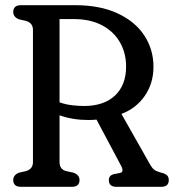

<svg xmlns="http://www.w3.org/2000/svg" viewBox="-20 -720 677 740"><path d="M571.5 -462.5Q571.5 -399 538 -350.5Q504.5 -302 448 -281L559 -85Q566.5 -72 574.2 -66Q582 -60 598 -55.5Q617 -51 623.8 -44.2Q630.5 -37.5 630.5 -26Q630.5 0 601 0H428.5Q399.5 0 399.5 -26Q399.5 -43 417 -48.5L443 -53.5Q459 -57.5 447 -80.5L352 -259Q337 -257.5 319.5 -257.5Q261 -257.5 209.5 -275.5V-95Q209.5 -68.5 233.5 -61L263 -54.5Q286.5 -46 286.5 -26Q286.5 0 256.5 0H61Q31 0 31 -26Q31 -46 53.5 -54.5L80 -60.5Q107 -68.5 107 -95V-605Q107 -631.5 80 -639.5L53.5 -645.5Q31 -654 31 -674Q31 -700 61 -700H269.5Q365.5 -700 433.2 -668.5Q501 -637 536.2 -583.2Q571.5 -529.5 571.5 -462.5ZM209.5 -646.5V-325.5Q234 -317 259.2 -314.2Q284.5 -311.5 303.5 -311.5Q380.5 -311.5 423.2 -351.8Q466 -392 466 -463.5Q466 -516 442 -557.5Q418 -599 372.8 -622.8Q327.5 -646.5 264.5 -646.5Z"/></svg>

Font: Fraunces 144pt S100
Style: Regular
Weight: 400
Version: Version 1.000; ttfautohint (v1.8.3)